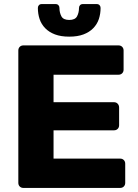

<svg xmlns="http://www.w3.org/2000/svg" viewBox="-20 -923 679 943"><path d="M320 -743Q279 -743 250 -754Q221 -765 202 -784.5Q183 -804 174.5 -829.5Q166 -855 166 -884Q166 -892 171 -897.5Q176 -903 185 -903H253Q262 -903 267 -897.5Q272 -892 272 -884Q272 -861 281.5 -843Q291 -825 320 -825Q349 -825 358.5 -843Q368 -861 368 -884Q368 -892 373 -897.5Q378 -903 387 -903H455Q464 -903 469 -897.5Q474 -892 474 -884Q474 -855 465.5 -829.5Q457 -804 438 -784.5Q419 -765 390 -754Q361 -743 320 -743ZM95 0Q84 0 77 -7Q70 -14 70 -25V-675Q70 -686 77 -693Q84 -700 95 -700H562Q573 -700 580 -693Q587 -686 587 -675V-581Q587 -570 580 -563Q573 -556 562 -556H243V-421H540Q551 -421 558 -413.5Q565 -406 565 -395V-308Q565 -297 558 -290Q551 -283 540 -283H243V-144H570Q581 -144 588 -137Q595 -130 595 -119V-25Q595 -14 588 -7Q581 0 570 0Z"/></svg>

Font: Fz Rubik
Style: Bold
Weight: 700
Designer: Hubert and Fischer
Foundry: Hubert and Fischer
Version: Vit hóa bi FontZin.com